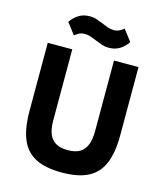

<svg xmlns="http://www.w3.org/2000/svg" viewBox="-132 -1010 958 1120"><g transform="rotate(15 347.0 -449.5)"><path d="M73 -698H221V-270Q221 -221 233.5 -188.5Q246 -156 274 -139.5Q302 -123 347 -123Q392 -123 419.5 -139.5Q447 -156 460 -188.5Q473 -221 473 -270V-698H621V-286Q621 -183 594 -117Q567 -51 507 -19.5Q447 12 347 12Q247 12 187 -19.5Q127 -51 100 -117Q73 -183 73 -286ZM423 -762Q401 -762 383 -768Q365 -774 346 -782Q324 -791 306 -797.5Q288 -804 268 -804Q251 -804 238 -798Q225 -792 209 -779L157 -847Q175 -874 203 -892.5Q231 -911 271 -911Q294 -911 311.5 -905Q329 -899 348 -891Q370 -882 388.5 -875.5Q407 -869 426 -869Q443 -869 456 -875Q469 -881 485 -894L537 -826Q519 -799 491 -780.5Q463 -762 423 -762Z"/></g></svg>

Font: IBM Plex Sans
Style: Bold
Weight: 700
Designer: Mike Abbink, Paul van der Laan, Pieter van Rosmalen
Foundry: Bold Monday
Version: Version 3.201